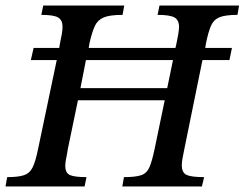

<svg xmlns="http://www.w3.org/2000/svg" viewBox="-30 -677 888 697"><path d="M277 0H-10L-4 -34Q36 -34 57 -41Q78 -48 88.5 -69.5Q99 -91 108 -135L176 -459H82L92 -503H185L188 -521Q192 -539 194.5 -554Q197 -569 197 -580Q197 -604 181 -613.5Q165 -623 120 -623L127 -657H421L415 -623Q368 -623 346 -613.5Q324 -604 314 -582Q304 -560 295 -521L292 -503H607L611 -521Q619 -557 620 -579Q620 -604 603.5 -613.5Q587 -623 542 -623L549 -657H838L832 -623Q787 -623 766 -614Q745 -605 735.5 -582.5Q726 -560 718 -521L715 -503H812L803 -459H705L639 -135Q635 -116 632.5 -102Q630 -88 630 -77Q630 -50 647.5 -42Q665 -34 711 -34L703 0H414L420 -34Q462 -34 482.5 -41Q503 -48 512.5 -70Q522 -92 531 -135L568 -313H253L216 -135Q216 -132 215 -128.5Q214 -125 214 -122Q211 -107 209 -95.5Q207 -84 207 -75Q207 -49 224 -41.5Q241 -34 284 -34ZM262 -357H577L598 -459H282Z"/></svg>

Font: STIX Two Text Medium
Style: Italic
Weight: 500
Italic angle: -12°
Designer: Ross Mills, John Hudson & Paul Hanslow, Tiro Typeworks Ltd; with prior portions MicroPress Inc. and Coen Hoffman, Elsevi
Foundry: Tiro Typeworks Ltd
Version: Version 2.13 b171